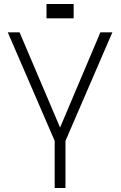

<svg xmlns="http://www.w3.org/2000/svg" viewBox="-20 -942 605 962"><path d="M308 0H254V-236L19 -780H78L281 -303L483 -780H543L308 -236ZM349 -850H278V-922H349ZM284 -850H213V-922H284Z"/></svg>

Font: Tanohe Sans Light
Style: Regular
Weight: 300
Designer: Village Type and Design LLC & Cristiano Sobral
Foundry: Cooper Hewitt Smithsonian Design Museum
Version: Version 1.00;September 29, 2021;FontCreator 13.0.0.2655 64-b